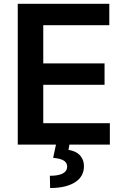

<svg xmlns="http://www.w3.org/2000/svg" viewBox="-20 -747 648 992"><path d="M239 224.4 237.6 161.2Q325.3 161.2 327.1 114.7Q327.1 94.5 310.4 83.3Q293.7 72.1 254.6 68.5L269.2 0H71.7V-727.3H544.7V-616.8H203.5V-419.4H520.2V-308.9H203.5V-110.4H547.6V0H338.8L333.8 27.3Q350.1 29.8 364.7 35.9Q379.3 41.9 390.1 52.4Q400.9 62.9 407.3 77.8Q413.7 92.7 413.7 112.9Q413.7 137.1 403.1 157.5Q392.4 177.9 370.6 192.8Q348.7 207.7 315.9 216.1Q283 224.4 239 224.4Z"/></svg>

Font: Linik Sans SemiBold
Style: Regular
Weight: 600
Designer: Fonts by Rasmus Andersson / Changes by Cristiano Sobral with parts from Marc Monis
Foundry: rsms
Version: Version 3.020; ttfautohint (v1.6)